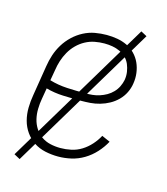

<svg xmlns="http://www.w3.org/2000/svg" viewBox="-100 -668 700 806"><g transform="rotate(15 250.0 -265.0)"><path d="M213 8Q184 8 156.5 2Q129 -4 107 -18.5Q85 -33 69.5 -55Q54 -77 47 -103.5Q40 -130 40.5 -158.5Q41 -187 46 -215L67 -345Q71 -371 79 -395.5Q87 -420 101 -443Q115 -466 135 -485Q155 -504 179 -516.5Q203 -529 228.5 -533.5Q254 -538 279 -538Q303 -538 325.5 -534Q348 -530 368 -520.5Q388 -511 403.5 -495Q419 -479 428 -459Q437 -439 440 -416Q443 -393 439 -369Q436 -349 426.5 -329.5Q417 -310 401.5 -294.5Q386 -279 367 -268.5Q348 -258 327 -252Q306 -246 285.5 -244.5Q265 -243 245 -243Q206 -243 167.5 -244.5Q129 -246 93 -256L85 -209Q81 -187 80.5 -164Q80 -141 85 -120Q90 -99 101.5 -81Q113 -63 130 -51Q147 -39 168.5 -34Q190 -29 213 -29Q236 -29 259.5 -34Q283 -39 304 -52Q325 -65 342 -84Q359 -103 370 -124L406 -108Q392 -82 371 -59Q350 -36 324 -20.5Q298 -5 269.5 1.5Q241 8 213 8ZM255 -278Q271 -278 286 -279.5Q301 -281 316.5 -286Q332 -291 346 -299Q360 -307 371.5 -319Q383 -331 390 -345.5Q397 -360 400 -375Q403 -393 400.5 -410Q398 -427 391.5 -442.5Q385 -458 373 -469.5Q361 -481 346 -488Q331 -495 314 -498Q297 -501 279 -501Q258 -501 237 -497Q216 -493 196.5 -482.5Q177 -472 161 -456Q145 -440 134 -420.5Q123 -401 116.5 -380.5Q110 -360 107 -339L99 -293Q136 -282 175.5 -280Q215 -278 255 -278ZM60 60 34 46 415 -590 441 -576Z"/></g></svg>

Font: Iosevka Slab Extralight
Style: Italic
Weight: 200
Italic angle: -9°
Monospace: yes
Designer: Belleve Invis
Foundry: Belleve Invis
Version: Version 11.1.1; ttfautohint (v1.8.3)